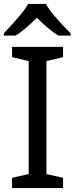

<svg xmlns="http://www.w3.org/2000/svg" viewBox="-21 -951 380 971"><path d="M297.9 0H40V-51.8L124 -70.8V-642.1L40 -662.1V-713.9H297.9V-662.1L213.9 -642.1V-70.8L297.9 -51.8ZM-1.5 -782.2Q59.6 -847.7 84.7 -878.9Q109.9 -910.2 121.6 -931.2H211.4Q236.8 -881.8 336.4 -782.2V-771H274.4Q230.5 -796.9 165.5 -860.8Q101.6 -798.3 58.6 -771H-1.5Z"/></svg>

Font: NotoPenekeko
Style: Regular
Weight: 400
Designer: Monotype Design team
Foundry: Monotype Imaging Inc.
Version: Version 1.04